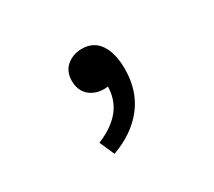

<svg xmlns="http://www.w3.org/2000/svg" viewBox="-83 -322 766 687"><g transform="rotate(-30 300.0 22.0)"><path d="M220 214 193 153Q258 126 289.5 85Q321 44 320 -14L304 -113L362 -28Q349 -15 334 -10Q319 -5 304 -5Q280 -5 260.5 -14.5Q241 -24 229.5 -42.5Q218 -61 218 -87Q218 -127 244 -148.5Q270 -170 306 -170Q354 -170 379 -133Q404 -96 404 -31Q404 59 355.5 121Q307 183 220 214Z"/></g></svg>

Font: Source Code Pro ExtraLight Medium
Style: Regular
Weight: 500
Monospace: yes
Version: Version 1.018;hotconv 1.0.116;makeotfexe 2.5.65601